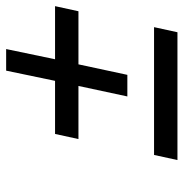

<svg xmlns="http://www.w3.org/2000/svg" viewBox="-6 -606 611 640"><g transform="rotate(-90 300.0 -285.5)"><path d="M174 -408 157 -330H334L299 -167H371L406 -330H583L600 -408H423L457 -571H385L351 -408ZM87 0H513L530 -78H104Z"/></g></svg>

Font: LT Wave Mono
Style: Italic
Weight: 400
Designer: Daniel Lyons
Version: Version 2.5 (Glyphs App)